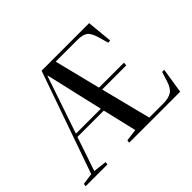

<svg xmlns="http://www.w3.org/2000/svg" viewBox="-148 -986 1242 1242"><g transform="rotate(-45 473.5 -365.0)"><path d="M13 0 16 -19 94 -30 340 -730H775L792 -555L773 -553L754 -620Q738 -675 714.5 -691Q691 -707 646 -707H446L525 -390H753L752 -367H531L618 -23H745Q795 -23 822.5 -40.5Q850 -58 865 -107L886 -173H905L878 0H411L414 -19L497 -30L442 -263H201L122 -30L215 -19L212 0ZM209 -285H437L346 -679H343Z"/></g></svg>

Font: Literata 72pt Medium
Style: Italic
Weight: 500
Italic angle: -2°
Designer: Latin by Veronika Burian and Jose Scaglione. Greek by Irene Vlachou. Cyrillic by Vera Evstafieva
Foundry: TypeTogether
Version: Version 3.002